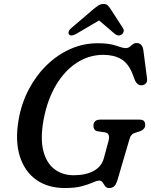

<svg xmlns="http://www.w3.org/2000/svg" viewBox="-20 -932 762 968"><path d="M472.5 -714Q530.5 -714 564.8 -701.8Q599 -689.5 613 -689.5Q625.5 -689.5 633.5 -695.8Q641.5 -702 649.2 -708.5Q657 -715 669 -715Q699.5 -715 703.5 -673.5L721.5 -535Q723 -518.5 714.8 -510.8Q706.5 -503 695.5 -502Q684 -501 674.8 -508Q665.5 -515 661 -526L647.5 -561Q626 -614 589.5 -634.8Q553 -655.5 501 -655.5Q429 -655.5 367.5 -615.8Q306 -576 262.5 -503Q219 -430 200 -329.5Q182.5 -235 198.2 -172.5Q214 -110 254.5 -79.2Q295 -48.5 351.5 -48.5Q412 -48.5 452.2 -70.2Q492.5 -92 504 -136L527 -221Q537.5 -261 508 -265L472.5 -270Q461 -272 456 -279.8Q451 -287.5 451 -298Q451 -329 487.5 -329H681.5Q700 -329 706.2 -321.5Q712.5 -314 712 -301Q711 -278 682 -269L664.5 -263.5Q650.5 -259.5 643.8 -252.2Q637 -245 633.5 -233L573 -27Q566 -3 556.2 6.5Q546.5 16 530.5 16Q516.5 16 510 6.8Q503.5 -2.5 497.8 -12Q492 -21.5 480 -21.5Q468.5 -21.5 447.8 -12Q427 -2.5 393 6.8Q359 16 307 16Q221 16 162.2 -26Q103.5 -68 79.5 -145.5Q55.5 -223 74 -329.5Q88.5 -411.5 125.2 -481.5Q162 -551.5 215.8 -603.8Q269.5 -656 335 -685Q400.5 -714 472.5 -714ZM364 -761Q338.5 -747 328.5 -758Q324 -762.5 326 -771.5Q328 -780.5 339 -790L449.5 -884.5Q464.5 -897 476 -904.5Q487.5 -912 502 -912Q516 -912 523.5 -904.5Q531 -897 539 -884.5L600 -790Q606 -780.5 603 -771.5Q600 -762.5 593.5 -758Q577 -747 559 -761L479.5 -829Z"/></svg>

Font: Fraunces 9pt SuperSoft
Style: Italic
Weight: 400
Italic angle: -16°
Version: Version 1.000;[b76b70a41]